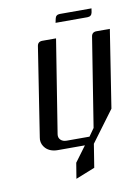

<svg xmlns="http://www.w3.org/2000/svg" viewBox="-77 -584 557 762"><g transform="rotate(-10 201.5 -203.0)"><path d="M53.2 -52.7Q53.2 -55.2 54.2 -62L109.9 -420.9Q112.8 -438 130.9 -438H186L126 -62Q124 -48.3 132.8 -39.6Q141.6 -30.8 157.2 -30.8H249L271 -62L328.1 -420.9Q331.1 -438 349.1 -438H402.8L354 -125L261.2 0L246.1 94.2L168.9 125L179.2 62L225.1 0H116.2Q85 0 67.4 -18.1Q53.2 -33.2 53.2 -52.7ZM194.8 -499 198.2 -515.1Q201.2 -530.8 217.8 -530.8H345.2L342.8 -515.1Q339.8 -499 323.2 -499Z"/></g></svg>

Font: Hhenum
Style: Italic
Weight: 400
Designer: T. Christopher White
Version: Version 1.0